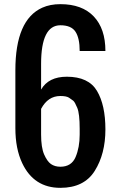

<svg xmlns="http://www.w3.org/2000/svg" viewBox="-20 -904 569 933"><path d="M179.7 -250Q179.7 -187.5 194.3 -153.8Q209 -120.1 227.5 -106.9Q246.6 -93.8 273.4 -93.8Q327.1 -93.8 347.2 -140.6Q367.2 -187.5 367.2 -250V-278.3Q367.2 -351.6 355.5 -379.9Q343.8 -408.2 335.9 -414.6Q328.1 -420.9 315.4 -429.2Q302.7 -437.5 273.4 -437.5Q212.9 -437.5 179.7 -375ZM54.7 -562.5Q54.7 -808.1 185.5 -866.7Q223.6 -883.8 273.4 -883.8Q378.9 -883.8 435.5 -824.2Q492.2 -764.6 492.2 -656.2H367.2Q367.2 -718.8 346.7 -750Q326.2 -781.2 273.4 -781.2Q179.7 -781.2 179.7 -593.8V-468.8Q215.8 -531.2 304.7 -531.2Q410.2 -531.2 451.2 -462.4Q492.2 -393.6 492.2 -274.9Q492.2 -156.2 440.4 -73.7Q388.7 8.8 273.4 8.8Q144.5 8.8 87.9 -111.3Q54.7 -181.6 54.7 -281.2Z"/></svg>

Font: Oswald
Style: Book
Weight: 400
Designer: vernon adams
Foundry: vernon adams
Version: Version 1.000